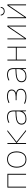

<svg xmlns="http://www.w3.org/2000/svg" viewBox="2316 -3074 768 5440"><g transform="rotate(-90 2700.0 -354.0)"><path d="M105 -528H495V0H469V-503H131V0H105Z M670 -264Q670 -391 732.5 -464Q795 -537 905 -537Q1019 -537 1074.5 -462Q1130 -387 1130 -267Q1130 -143 1071.5 -66.5Q1013 10 900 10Q788 10 729 -65.5Q670 -141 670 -264ZM1103 -265Q1103 -376 1055 -444Q1007 -512 905 -512Q807 -512 752 -446.5Q697 -381 697 -263Q697 -149 748.5 -82Q800 -15 900 -15Q1001 -15 1052 -82.5Q1103 -150 1103 -265Z M1340 -528H1366V-271L1694 -528H1734L1402 -269L1740 0H1702L1366 -267V0H1340Z M1890 -128Q1890 -209 1955.5 -248.5Q2021 -288 2141 -294L2264 -300V-343Q2264 -433 2225.5 -472.5Q2187 -512 2104 -512Q2027 -512 1948 -472L1939 -497Q2021 -537 2105 -537Q2199 -537 2244.5 -492Q2290 -447 2290 -350V0H2268L2264 -103H2262Q2238 -52 2185 -21Q2132 10 2054 10Q1974 10 1932 -27Q1890 -64 1890 -128ZM2264 -220V-275L2146 -270Q2037 -265 1977 -232Q1917 -199 1917 -128Q1917 -75 1952.5 -45Q1988 -15 2056 -15Q2155 -15 2209.5 -71Q2264 -127 2264 -220Z M2485 -29V-59Q2528 -37 2574.5 -26Q2621 -15 2679 -15Q2771 -15 2824.5 -50.5Q2878 -86 2878 -151Q2878 -214 2827.5 -241.5Q2777 -269 2676 -269H2581V-294H2676Q2761 -294 2808.5 -322Q2856 -350 2856 -404Q2856 -457 2815.5 -485Q2775 -513 2694 -513Q2639 -513 2598 -502Q2557 -491 2511 -471L2500 -495Q2546 -515 2590 -526.5Q2634 -538 2694 -538Q2790 -538 2836.5 -503.5Q2883 -469 2883 -404Q2883 -360 2857 -329Q2831 -298 2784 -285V-283Q2847 -272 2876 -236.5Q2905 -201 2905 -150Q2905 -73 2844 -31.5Q2783 10 2679 10Q2563 10 2485 -29Z M3090 -128Q3090 -209 3155.5 -248.5Q3221 -288 3341 -294L3464 -300V-343Q3464 -433 3425.5 -472.5Q3387 -512 3304 -512Q3227 -512 3148 -472L3139 -497Q3221 -537 3305 -537Q3399 -537 3444.5 -492Q3490 -447 3490 -350V0H3468L3464 -103H3462Q3438 -52 3385 -21Q3332 10 3254 10Q3174 10 3132 -27Q3090 -64 3090 -128ZM3464 -220V-275L3346 -270Q3237 -265 3177 -232Q3117 -199 3117 -128Q3117 -75 3152.5 -45Q3188 -15 3256 -15Q3355 -15 3409.5 -71Q3464 -127 3464 -220Z M3705 -528H3731V-289H4069V-528H4095V0H4069V-264H3731V0H3705Z M4305 -528H4331V-114Q4331 -68 4330 -37L4663 -528H4695V0H4669V-426Q4669 -465 4670 -494L4334 0H4305Z M4905 -528H4931V-114Q4931 -68 4930 -37L5263 -528H5295V0H5269V-426Q5269 -465 5270 -494L4934 0H4905ZM4980 -718H5005Q5009 -677 5034.5 -653Q5060 -629 5103 -629Q5145 -629 5170 -653Q5195 -677 5200 -718H5225Q5218 -664 5186 -635Q5154 -606 5102 -606Q5051 -606 5017.5 -635Q4984 -664 4980 -718Z"/></g></svg>

Font: Noto Sans Mono UI Thin
Style: Regular
Weight: 250
Monospace: yes
Designer: Monotype Design team
Foundry: Monotype Imaging Inc.
Version: Version 1.000